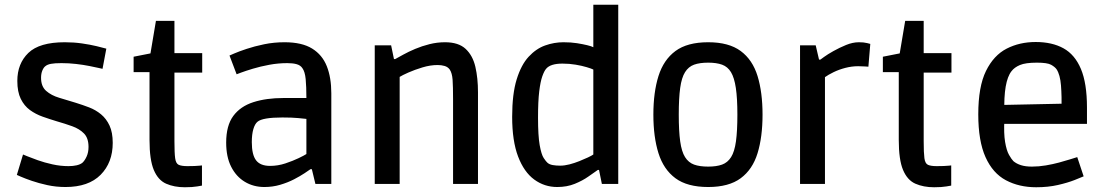

<svg xmlns="http://www.w3.org/2000/svg" viewBox="-20 -775 4660 809"><path d="M256 13Q216 13 179.5 5Q143 -3 114 -13Q85 -23 68 -30.5Q51 -38 51 -38L77 -124Q77 -124 94 -117Q111 -110 139 -100Q167 -90 201 -82.5Q235 -75 269 -75Q288 -75 303 -78.5Q318 -82 327 -89Q337 -98 345 -115.5Q353 -133 353 -156Q353 -193 334 -212.5Q315 -232 284.5 -243Q254 -254 219 -264Q189 -273 159.5 -283.5Q130 -294 106 -311.5Q82 -329 67.5 -358.5Q53 -388 53 -434Q53 -507 99.5 -552Q146 -597 253 -597Q291 -597 325.5 -592Q360 -587 387 -580.5Q414 -574 428 -570L412 -485Q412 -485 396.5 -488.5Q381 -492 356 -497Q331 -502 300.5 -505.5Q270 -509 239 -509Q210 -509 194.5 -506Q179 -503 171 -496Q164 -491 158.5 -478Q153 -465 153 -447Q153 -411 174.5 -392Q196 -373 229.5 -363Q263 -353 299 -342Q328 -333 355.5 -322.5Q383 -312 405.5 -293.5Q428 -275 441.5 -246Q455 -217 455 -173Q455 -90 404 -38.5Q353 13 256 13Z M759 14Q714 14 680 -1Q646 -16 628 -59Q610 -102 610 -185V-471H543V-536L614 -550L637 -687H715V-551H832V-469H715V-180Q715 -131 718 -108.5Q721 -86 733 -80.5Q745 -75 770 -75Q786 -75 799.5 -75.5Q813 -76 822 -77Q831 -78 831 -78V7Q831 7 811 10.5Q791 14 759 14Z M1094 13Q1048 13 1011.5 -9Q975 -31 954 -72.5Q933 -114 933 -174Q933 -246 963 -286.5Q993 -327 1047.5 -344.5Q1102 -362 1174 -362H1271Q1271 -410 1268 -441.5Q1265 -473 1254 -488Q1246 -500 1230 -504.5Q1214 -509 1191 -509Q1152 -509 1114.5 -502Q1077 -495 1045.5 -485.5Q1014 -476 995.5 -469Q977 -462 977 -462L947 -541Q947 -541 966.5 -549.5Q986 -558 1019 -569Q1052 -580 1093 -588.5Q1134 -597 1179 -597Q1252 -597 1295 -570.5Q1338 -544 1357 -496Q1376 -448 1376 -382V0H1309L1294 -62H1288Q1281 -57 1263 -45Q1245 -33 1219 -19.5Q1193 -6 1161 3.5Q1129 13 1094 13ZM1118 -76Q1151 -76 1182.5 -86.5Q1214 -97 1238 -108.5Q1262 -120 1271 -126V-274Q1262 -275 1236.5 -277.5Q1211 -280 1170 -280Q1086 -280 1065 -262Q1054 -253 1047.5 -231Q1041 -209 1041 -176Q1041 -123 1059 -99.5Q1077 -76 1118 -76Z M1559 0V-584H1628L1640 -526H1645Q1658 -533 1679.5 -545Q1701 -557 1729.5 -569Q1758 -581 1790 -589Q1822 -597 1855 -597Q1912 -597 1942 -569Q1972 -541 1983 -493.5Q1994 -446 1994 -386V0H1889V-357Q1889 -411 1887 -439Q1885 -467 1875 -482Q1867 -493 1853.5 -497Q1840 -501 1824 -501Q1793 -501 1760 -491Q1727 -481 1701 -469.5Q1675 -458 1664 -451V0Z M2328 13Q2274 13 2231 -18.5Q2188 -50 2163 -115.5Q2138 -181 2138 -283Q2138 -379 2157 -440.5Q2176 -502 2207.5 -536Q2239 -570 2277 -583.5Q2315 -597 2354 -597Q2386 -597 2411 -593Q2436 -589 2454.5 -584.5Q2473 -580 2480 -576V-755H2585V0H2516L2504 -59H2499Q2483 -48 2459 -31Q2435 -14 2402 -0.5Q2369 13 2328 13ZM2340 -77Q2359 -77 2380 -82.5Q2401 -88 2421 -96Q2441 -104 2457 -111.5Q2473 -119 2480 -124V-482Q2472 -486 2452 -492Q2432 -498 2405.5 -502.5Q2379 -507 2350 -507Q2299 -507 2281 -485Q2273 -476 2265 -453.5Q2257 -431 2252 -389.5Q2247 -348 2247 -279Q2247 -203 2254 -163.5Q2261 -124 2271 -109Q2281 -94 2287 -89Q2295 -82 2309 -79.5Q2323 -77 2340 -77Z M2964 13Q2876 13 2826 -24Q2776 -61 2754.5 -129.5Q2733 -198 2733 -292Q2733 -386 2754.5 -454.5Q2776 -523 2826 -560Q2876 -597 2964 -597Q3051 -597 3101 -560Q3151 -523 3172 -454.5Q3193 -386 3193 -292Q3193 -198 3172 -129.5Q3151 -61 3101 -24Q3051 13 2964 13ZM2964 -73Q2999 -73 3022.5 -81.5Q3046 -90 3060.5 -113Q3075 -136 3081 -179.5Q3087 -223 3087 -292Q3087 -361 3080.5 -404.5Q3074 -448 3060 -471Q3046 -494 3022.5 -502.5Q2999 -511 2964 -511Q2928 -511 2904.5 -502.5Q2881 -494 2866.5 -471Q2852 -448 2846 -404.5Q2840 -361 2840 -292Q2840 -223 2846 -179.5Q2852 -136 2866.5 -113Q2881 -90 2904.5 -81.5Q2928 -73 2964 -73Z M3351 0V-584H3417L3431 -524H3437Q3437 -524 3452 -535Q3467 -546 3492 -560Q3517 -574 3545 -585.5Q3573 -597 3599 -597Q3620 -597 3633.5 -593.5Q3647 -590 3647 -590L3639 -494Q3639 -494 3624.5 -495Q3610 -496 3596 -496Q3569 -496 3542 -489Q3515 -482 3492.5 -471Q3470 -460 3456 -450V0Z M3916 14Q3871 14 3837 -1Q3803 -16 3785 -59Q3767 -102 3767 -185V-471H3700V-536L3771 -550L3794 -687H3872V-551H3989V-469H3872V-180Q3872 -131 3875 -108.5Q3878 -86 3890 -80.5Q3902 -75 3927 -75Q3943 -75 3956.5 -75.5Q3970 -76 3979 -77Q3988 -78 3988 -78V7Q3988 7 3968 10.5Q3948 14 3916 14Z M4346 14Q4274 14 4218.5 -15.5Q4163 -45 4132.5 -113Q4102 -181 4102 -293Q4102 -410 4134.5 -476Q4167 -542 4221.5 -570Q4276 -598 4344 -598Q4413 -598 4461 -571.5Q4509 -545 4534.5 -484.5Q4560 -424 4560 -322V-253H4163L4212 -270Q4209 -213 4215 -177Q4221 -141 4231.5 -122.5Q4242 -104 4250 -96Q4263 -85 4282 -79Q4301 -73 4328 -73Q4357 -73 4386.5 -78Q4416 -83 4442 -90Q4468 -97 4488.5 -103.5Q4509 -110 4519 -113L4546 -32Q4537 -28 4508 -16.5Q4479 -5 4437.5 4.5Q4396 14 4346 14ZM4212 -301 4164 -332 4501 -339 4453 -306Q4454 -370 4450.5 -415Q4447 -460 4432 -483Q4425 -493 4409 -502Q4393 -511 4349 -511Q4301 -511 4277.5 -501Q4254 -491 4242 -475Q4208 -432 4212 -301Z"/></svg>

Font: Ruda SemiBold
Style: Regular
Weight: 600
Designer: Mariela Monsalve and Angelina Sanchez
Foundry: Mariela Monsalve and Angelina Sanchez
Version: Version 2.001